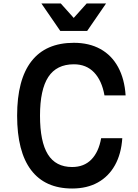

<svg xmlns="http://www.w3.org/2000/svg" viewBox="-20 -1062 790 1099"><path d="M393 17Q238 17 158 -88.5Q78 -194 78 -400Q78 -606 160 -711.5Q242 -817 403 -817Q490 -817 554.5 -781.5Q619 -746 656 -678Q693 -610 699 -516H578Q563 -601 518.5 -647.5Q474 -694 403 -694Q304 -694 256.5 -621.5Q209 -549 209 -400Q209 -251 254 -178.5Q299 -106 393 -106Q461 -106 503 -149Q545 -192 559 -271H680Q674 -181 638 -116.5Q602 -52 540 -17.5Q478 17 393 17ZM587 -1042 479 -885H325L217 -1042H328L440 -917H364L476 -1042Z"/></svg>

Font: Martian Mono SemiExpanded Medium
Style: Regular
Weight: 500
Width: 6
Designer: Roman Shamin
Foundry: Evil Martians
Version: Version 1.000